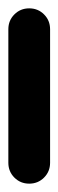

<svg xmlns="http://www.w3.org/2000/svg" viewBox="-20 -440 140 460"><path d="M0 -50H100V-370H0ZM50 -100Q29 -100 14.5 -85.5Q0 -71 0 -50Q0 -29 14.5 -14.5Q29 0 50 0Q71 0 85.5 -14.5Q100 -29 100 -50Q100 -71 85.5 -85.5Q71 -100 50 -100ZM50 -420Q29 -420 14.5 -405.5Q0 -391 0 -370Q0 -349 14.5 -334.5Q29 -320 50 -320Q71 -320 85.5 -334.5Q100 -349 100 -370Q100 -391 85.5 -405.5Q71 -420 50 -420Z"/></svg>

Font: Wavefont SemiBold
Style: Regular
Weight: 600
Version: Version 3.004;gftools[0.9.33]